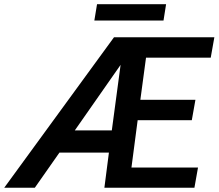

<svg xmlns="http://www.w3.org/2000/svg" viewBox="-79 -887 1033 907"><path d="M839.4 0H414.1L435.5 -166H201.7L85.4 0H-59.1L459.5 -710.9H933.6L916.5 -614.7H610.8L584 -415.5H844.2L827.1 -319.3H571.3L542 -95.7H856.4ZM274.4 -271H449.2L490.7 -580.6ZM693.4 -790H366.7L379.4 -867.2H705.6Z"/></svg>

Font: Roboto Medium
Style: Italic
Weight: 500
Italic angle: -12°
Designer: Google
Version: Version 2.134; 2016